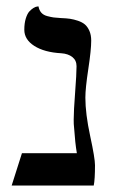

<svg xmlns="http://www.w3.org/2000/svg" viewBox="-20 -574 357 594"><path d="M244.1 -272C244.1 -291.5 247.2 -321 253.2 -360.6C259.2 -400.1 262.2 -429.4 262.2 -448.2C262.2 -460 260.3 -470.1 256.6 -478.5C252.8 -487 248.2 -493.6 242.7 -498.3C237.1 -503 230 -506.8 221.2 -509.8C212.4 -512.7 204.2 -514.7 196.5 -515.9C188.9 -517 179.7 -517.7 168.9 -518.1C158.9 -518.7 151.2 -519.4 146 -520C140.8 -520.7 134.2 -522.1 126.2 -524.2C118.2 -526.3 112.1 -529.9 107.7 -534.9C103.3 -540 100.4 -546.4 99.1 -554.2L94.7 -553.7C91.5 -553.4 87.7 -551.9 83.5 -549.3C79.3 -546.7 75 -543.1 70.8 -538.6C66.6 -534 62.9 -526.8 59.8 -516.8C56.7 -506.9 55.2 -495.3 55.2 -481.9C55.2 -461.8 65.5 -445.1 86.2 -431.9C106.9 -418.7 134.8 -411.1 169.9 -409.2C183.9 -408.2 195.2 -404.3 203.9 -397.5C212.5 -390.6 216.8 -381.2 216.8 -369.1C216.8 -353.2 215.3 -326.1 212.4 -287.8C209.5 -249.6 208 -221.7 208 -204.1C208 -193.4 208.3 -185.7 209 -181.2C211.3 -147.6 214.2 -120.6 217.8 -100.1H47.9L16.1 0H270C272.6 -12.7 273.9 -33.7 273.9 -63C273.9 -77 269 -107 259 -153.1C249.1 -199.1 244.1 -238.8 244.1 -272Z"/></svg>

Font: Linux Biolinum G
Style: Bold
Weight: 700
Designer: Philipp H. Poll
Foundry: Philipp H. Poll
Version: Version 1.1.0